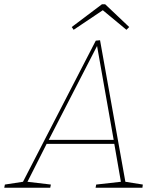

<svg xmlns="http://www.w3.org/2000/svg" viewBox="-55 -882 737 902"><path d="M415 -693 534 -28 616 -15 614 0H394L397 -15L513 -28L482 -206H164L74 -28L184 -15L181 0H-35L-32 -15L53 -28L395 -691ZM479 -225 401 -666 174 -225ZM439 -862 552 -755 539 -742 428 -834 291 -742 282 -755 424 -862Z"/></svg>

Font: Bitter Pro Thin
Style: Italic
Weight: 250
Italic angle: -9°
Designer: Sol Matas, and Bitter project Authors
Foundry: Sol Matas
Version: Version 1.010